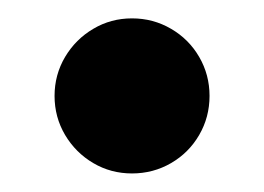

<svg xmlns="http://www.w3.org/2000/svg" viewBox="-20 -372 286 208"><path d="M39.1 -268.1Q39.1 -291 50.5 -310.3Q62 -329.6 81.1 -340.8Q100.1 -352.1 123 -352.1Q146 -352.1 165.3 -340.8Q184.6 -329.6 195.8 -310.3Q207 -291 207 -268.1Q207 -245.1 195.8 -225.8Q184.6 -206.5 165.3 -195.3Q146 -184.1 123 -184.1Q100.1 -184.1 81.1 -195.3Q62 -206.5 50.5 -225.8Q39.1 -245.1 39.1 -268.1Z"/></svg>

Font: Reddit Sans Chocolate
Style: Bold
Weight: 700
Designer: Stephen Hutchings
Foundry: Reddit
Version: Version 1.011